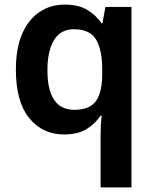

<svg xmlns="http://www.w3.org/2000/svg" viewBox="-20 -574 668 834"><path d="M417 11Q417 -8 418 -30.5Q419 -53 422 -71H416Q395 -38 357 -14Q319 10 258 10Q165 10 107 -61Q49 -132 49 -271Q49 -364 76 -426.5Q103 -489 151 -521.5Q199 -554 261 -554Q322 -554 360 -530.5Q398 -507 421 -473H425L438 -544H551V240H417ZM303 -97Q347 -97 373.5 -113.5Q400 -130 412 -165Q424 -200 424 -252V-272Q424 -357 397.5 -402Q371 -447 300 -447Q243 -447 214.5 -399.5Q186 -352 186 -269Q186 -184 215 -140.5Q244 -97 303 -97Z"/></svg>

Font: Noto Sans Oriya SemiBold
Style: Regular
Weight: 600
Version: Version 2.003